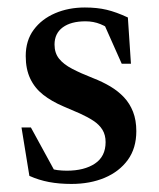

<svg xmlns="http://www.w3.org/2000/svg" viewBox="-20 -468 414 500"><path d="M201 -448.5Q233 -448.5 258 -442.5Q283 -436.5 313 -422.5L321 -302H297L242.5 -424.5L279 -382.5Q259.5 -398 241.5 -405.2Q223.5 -412.5 202.5 -412.5Q165 -412.5 143.5 -396.8Q122 -381 122 -352Q122 -330 133.8 -315.2Q145.5 -300.5 168 -288.8Q190.5 -277 222.5 -264.5Q247 -255 267.5 -242.8Q288 -230.5 303 -214.5Q318 -198.5 326.5 -176.8Q335 -155 335 -126.5Q335 -82 312.8 -51.5Q290.5 -21 252.5 -5Q214.5 11 166 11Q134 11 107.5 6Q81 1 56.5 -10L36 -136H60.5L131.5 -6L72 -44Q90 -35.5 103.8 -31Q117.5 -26.5 129.8 -25Q142 -23.5 154 -23.5Q199.5 -23.5 227.2 -42Q255 -60.5 255 -98Q255 -116.5 246.8 -130Q238.5 -143.5 223.2 -153.5Q208 -163.5 188 -172.5Q168 -181.5 145 -191Q114.5 -204 92.5 -221.2Q70.5 -238.5 58.8 -263.2Q47 -288 47 -322Q47 -362.5 67.8 -390.5Q88.5 -418.5 123.5 -433.5Q158.5 -448.5 201 -448.5Z"/></svg>

Font: Newsreader 24pt Medium
Style: Regular
Weight: 500
Designer: Hugues Gentile
Foundry: Production Type
Version: Version 1.003